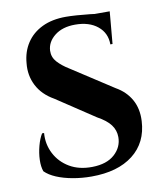

<svg xmlns="http://www.w3.org/2000/svg" viewBox="-82 -782 742 864"><g transform="rotate(-10 289.0 -350.0)"><path d="M277 -714Q297 -714 326.5 -712Q356 -710 387.5 -706.5Q419 -703 442.5 -699.5Q466 -696 475 -692L463 -557H453Q453 -609 414.5 -640.5Q376 -672 312 -672Q254 -672 218.5 -644Q183 -616 181 -576Q180 -546 200 -524Q220 -502 251 -483L442 -359Q488 -333 511.5 -291Q535 -249 532 -193Q527 -95 457 -40.5Q387 14 267 14Q223 14 181.5 6.5Q140 -1 108 -14.5Q76 -28 57 -47Q49 -69 50 -100Q51 -131 59.5 -163Q68 -195 81 -216H90Q86 -165 108.5 -121.5Q131 -78 174.5 -52.5Q218 -27 278 -28Q344 -29 380 -61.5Q416 -94 416 -140Q416 -171 397.5 -196Q379 -221 337 -244L162 -360Q109 -390 85 -437Q61 -484 67 -539Q71 -591 97 -630.5Q123 -670 168.5 -692Q214 -714 277 -714ZM476 -704 474 -683H356V-704Z"/></g></svg>

Font: Cinzel
Style: Bold
Weight: 700
Designer: Natanael Gama
Version: Version 2.000